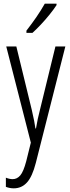

<svg xmlns="http://www.w3.org/2000/svg" viewBox="-20 -785 383 1046"><path d="M14 -532H69L153 -187Q162 -148 166 -127Q170 -106 173 -85H176Q181 -114 186 -138Q191 -162 198 -188L282 -532H336L175 103Q156 177 127 209Q98 241 55 241Q44 241 33.5 239Q23 237 12 233V183Q32 191 49 191Q73 191 90.5 170.5Q108 150 123 93L148 -8ZM288 -757Q273 -734 250 -705.5Q227 -677 202 -650.5Q177 -624 157 -606H124V-618Q155 -658 179 -693Q203 -728 224 -765H288Z"/></svg>

Font: Noto Sans ExtraCondensed Light
Style: Regular
Weight: 300
Width: 2
Designer: Monotype Design Team
Foundry: Monotype Imaging Inc.
Version: Version 2.013; ttfautohint (v1.8.4.7-5d5b)